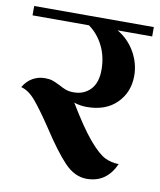

<svg xmlns="http://www.w3.org/2000/svg" viewBox="-85 -658 605 727"><g transform="rotate(10 218.0 -295.0)"><path d="M448 -564H315Q358 -539 382.5 -496Q407 -453 407 -405Q407 -342 365 -300Q323 -258 250 -258Q225 -258 201 -266Q254 -178 291 -134.5Q328 -91 353.5 -78.5Q379 -66 407 -66Q373 10 297 10Q250 10 210.5 -32Q171 -74 119 -154Q77 -217 49.5 -249.5Q22 -282 -7 -289Q7 -313 28.5 -325.5Q50 -338 76 -338Q94 -338 105.5 -334Q117 -330 135 -321Q149 -313 161.5 -308.5Q174 -304 192 -304Q231 -304 256 -330Q281 -356 281 -406Q281 -457 260.5 -498Q240 -539 205 -564H-12V-600H448Z"/></g></svg>

Font: Arya
Style: Bold
Weight: 700
Designer: Eduardo Rodriguez Tunni, Modular Infotech
Foundry: Eduardo Rodriguez Tunni, Modular Infotech
Version: Version 1.002